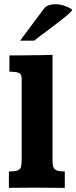

<svg xmlns="http://www.w3.org/2000/svg" viewBox="-20 -906 368 926"><path d="M22.9 0Q22.9 -2 22.9 -13.4Q22.9 -24.9 22.9 -39.6Q22.9 -54.2 22.9 -65.7Q22.9 -77.1 22.9 -79.1Q53.7 -79.1 66.4 -84.7Q79.1 -90.3 81.8 -103.5Q84.5 -116.7 84.5 -140.1V-526.4Q84.5 -549.8 69.6 -554.9Q54.7 -560.1 25.4 -560.5V-638.7Q35.6 -638.7 59.6 -638.7Q83.5 -638.7 106 -639.2Q128.4 -639.6 134.8 -639.6Q159.2 -639.6 183.3 -640.1Q207.5 -640.6 233.4 -641.6V-129.4Q233.4 -98.6 245.1 -88.9Q256.8 -79.1 292.5 -79.1V0Q259.8 0 227.1 -0.2Q194.3 -0.5 151.9 -1Q112.8 -1 83 -0.5Q53.2 0 22.9 0ZM77.1 -710 192.4 -864.7Q200.7 -876 215.6 -880.9Q230.5 -885.7 247.1 -885.7Q266.6 -885.7 285.2 -879.9Q303.7 -874 315.9 -867.4Q328.1 -860.8 328.1 -858.4Q327.6 -853.5 310.8 -838.6Q293.9 -823.7 268.8 -804.2Q243.7 -784.7 217.5 -765.1Q191.4 -745.6 171.1 -730.5Q150.9 -715.3 145 -710Z"/></svg>

Font: Kameron
Style: Bold
Weight: 700
Designer: Vernon Adams
Foundry: Vernon Adams
Version: Version 1.100